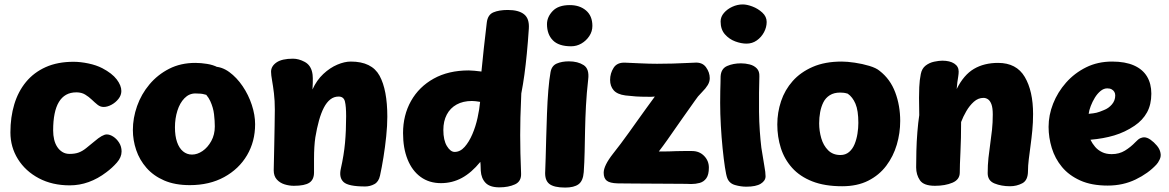

<svg xmlns="http://www.w3.org/2000/svg" viewBox="-20 -833 5278 867"><path d="M442 -525Q486 -502 507 -474.5Q528 -447 528 -422Q528 -403 515 -386.5Q502 -370 483.5 -360Q465 -350 448 -350Q433 -350 420.5 -360Q408 -370 394.5 -383Q381 -396 364.5 -406Q348 -416 325 -416Q298 -416 278.5 -405Q259 -394 246 -372.5Q233 -351 226.5 -319Q220 -287 220 -244Q220 -222 224.5 -203Q229 -184 238.5 -169.5Q248 -155 262 -146.5Q276 -138 294 -138Q319 -138 336 -144.5Q353 -151 369 -164Q385 -177 407 -195Q443 -226 462 -226Q476 -226 491.5 -216Q507 -206 518 -188.5Q529 -171 529 -149Q529 -123 508 -99Q487 -75 460 -55Q422 -26 380.5 -11Q339 4 295 4Q216 4 155.5 -28Q95 -60 61 -114.5Q27 -169 27 -235Q27 -304 44.5 -362Q62 -420 97.5 -463Q133 -506 186.5 -530Q240 -554 312 -554Q343 -554 379 -546.5Q415 -539 442 -525Z M950 -262Q950 -287 946.5 -317Q943 -347 929.5 -376.5Q916 -406 886 -428Q876 -436 870.5 -444.5Q865 -453 865 -467Q865 -502 890.5 -517Q916 -532 946 -532Q982 -532 1015.5 -507.5Q1049 -483 1075.5 -444Q1102 -405 1117 -359.5Q1132 -314 1132 -272Q1132 -194 1095.5 -132Q1059 -70 992.5 -33.5Q926 3 837 3Q770 3 721.5 -18Q673 -39 641.5 -75Q610 -111 595 -155.5Q580 -200 580 -246Q580 -300 599 -354Q618 -408 655 -452Q692 -496 744 -522.5Q796 -549 862 -549Q887 -549 915 -544.5Q943 -540 963.5 -529Q984 -518 984 -497Q984 -456 972 -429.5Q960 -403 937 -403Q915 -403 902.5 -407Q890 -411 862 -411Q834 -411 813 -389.5Q792 -368 781 -333Q770 -298 770 -258Q770 -219 779.5 -191.5Q789 -164 806.5 -149.5Q824 -135 847 -135Q871 -135 894.5 -151Q918 -167 934 -196Q950 -225 950 -262Z M1221 -338Q1221 -379 1217 -412Q1213 -445 1208.5 -470Q1204 -495 1204 -509Q1204 -534 1228.5 -551Q1253 -568 1303 -568Q1329 -568 1356 -553.5Q1383 -539 1390 -505Q1392 -498 1392.5 -479.5Q1393 -461 1391 -429Q1410 -471 1440 -499Q1470 -527 1503 -541Q1536 -555 1564 -555Q1659 -555 1694 -491Q1729 -427 1729 -306Q1729 -266 1724 -217.5Q1719 -169 1711.5 -122.5Q1704 -76 1696 -40Q1690 -12 1670.5 -1.5Q1651 9 1629 9Q1553 9 1531.5 -11Q1510 -31 1519 -71Q1533 -133 1538 -188Q1543 -243 1543 -308Q1543 -353 1537.5 -375Q1532 -397 1509 -397Q1488 -397 1471.5 -384Q1455 -371 1442.5 -347Q1430 -323 1420.5 -289Q1411 -255 1404 -213Q1401 -193 1399.5 -168.5Q1398 -144 1398 -115.5Q1398 -87 1398 -54Q1398 -22 1377 -8Q1356 6 1307 6Q1286 6 1265 -0.5Q1244 -7 1230 -22.5Q1216 -38 1216 -64Q1216 -79 1217 -110.5Q1218 -142 1218.5 -181.5Q1219 -221 1220 -262Q1221 -303 1221 -338Z M1800 -232Q1800 -313 1836 -377Q1872 -441 1938.5 -478Q2005 -515 2097 -515Q2108 -515 2122.5 -513.5Q2137 -512 2154 -510Q2159 -563 2165 -617Q2171 -671 2178 -730Q2182 -766 2207.5 -777Q2233 -788 2273 -788Q2322 -788 2346.5 -768.5Q2371 -749 2368 -704Q2364 -643 2359 -591.5Q2354 -540 2348 -496Q2342 -452 2334 -411Q2331 -346 2330 -303Q2329 -260 2329 -223Q2329 -184 2330 -141Q2331 -98 2333 -51Q2335 -14 2305.5 -0.5Q2276 13 2235 13Q2192 13 2172.5 -7.5Q2153 -28 2151 -62Q2151 -70 2150.5 -77Q2150 -84 2150 -90.5Q2150 -97 2149 -102Q2109 -53 2065.5 -29.5Q2022 -6 1971 -6Q1918 -6 1879.5 -34Q1841 -62 1820.5 -113Q1800 -164 1800 -232ZM1982 -246Q1982 -200 1998 -173.5Q2014 -147 2033 -147Q2058 -147 2078 -169.5Q2098 -192 2113 -227Q2128 -262 2136.5 -301Q2145 -340 2148 -373Q2136 -375 2127.5 -376Q2119 -377 2111 -377Q2071 -377 2042 -361Q2013 -345 1997.5 -315.5Q1982 -286 1982 -246Z M2466 -507Q2471 -536 2494 -546Q2517 -556 2549 -556Q2589 -556 2615.5 -539Q2642 -522 2636 -474Q2629 -412 2626 -355.5Q2623 -299 2622 -247Q2621 -195 2620 -147.5Q2619 -100 2616 -56Q2613 -16 2592.5 -1Q2572 14 2532 14Q2481 14 2460 -3Q2439 -20 2442 -61Q2443 -79 2444 -119Q2445 -159 2446.5 -212Q2448 -265 2450 -320.5Q2452 -376 2456 -425Q2460 -474 2466 -507ZM2450 -724Q2450 -756 2475.5 -783Q2501 -810 2553 -810Q2598 -810 2626.5 -785.5Q2655 -761 2655 -716Q2655 -691 2641 -670Q2627 -649 2605.5 -636.5Q2584 -624 2559 -624Q2503 -624 2476.5 -651Q2450 -678 2450 -724Z M2804 -402Q2767 -407 2751 -425.5Q2735 -444 2735 -472Q2735 -502 2751 -527Q2767 -552 2804 -550Q2830 -549 2871.5 -547Q2913 -545 2947 -545Q2982 -545 3018 -546Q3054 -547 3081 -548.5Q3108 -550 3116 -550Q3151 -553 3168 -529.5Q3185 -506 3185 -480Q3185 -464 3176 -449Q3167 -434 3150 -417Q3139 -406 3132 -397.5Q3125 -389 3117 -377Q3109 -365 3093 -343Q3081 -326 3065 -303.5Q3049 -281 3031 -255Q3013 -229 2994 -202Q2975 -175 2955 -149Q2968 -149 2980.5 -149Q2993 -149 3006 -149.5Q3019 -150 3033.5 -150.5Q3048 -151 3065.5 -151Q3083 -151 3105 -151Q3138 -151 3159.5 -129Q3181 -107 3181 -76Q3181 -44 3169.5 -28Q3158 -12 3139.5 -7Q3121 -2 3101 -2Q3084 -3 3048.5 -3Q3013 -3 2970 -3.5Q2927 -4 2885 -4Q2843 -4 2811 -4.5Q2779 -5 2768 -5Q2734 -6 2720 -17Q2706 -28 2706 -53Q2706 -69 2716.5 -90.5Q2727 -112 2749 -140Q2765 -160 2783 -184Q2801 -208 2820 -234.5Q2839 -261 2858.5 -288.5Q2878 -316 2898 -343.5Q2918 -371 2937 -397Q2930 -396 2922.5 -396Q2915 -396 2907 -396Q2873 -396 2851.5 -397.5Q2830 -399 2804 -402Z M3234 -488Q3236 -523 3263.5 -535Q3291 -547 3326 -547Q3346 -547 3365.5 -542Q3385 -537 3397.5 -524Q3410 -511 3409 -488Q3408 -456 3407.5 -414.5Q3407 -373 3407.5 -328Q3408 -283 3411 -241Q3414 -199 3418 -166Q3426 -113 3431.5 -83.5Q3437 -54 3437 -37Q3437 -17 3415.5 -3.5Q3394 10 3350 10Q3325 10 3299 2.5Q3273 -5 3264 -29Q3259 -42 3253.5 -78Q3248 -114 3243 -163.5Q3238 -213 3235 -266.5Q3232 -320 3232 -368Q3232 -400 3232.5 -421.5Q3233 -443 3233.5 -458.5Q3234 -474 3234 -488ZM3234 -736Q3234 -757 3249 -774.5Q3264 -792 3287 -802.5Q3310 -813 3334 -813Q3353 -813 3378 -803.5Q3403 -794 3422.5 -776Q3442 -758 3442 -734Q3442 -710 3430 -687.5Q3418 -665 3397.5 -650.5Q3377 -636 3351 -636Q3327 -636 3300 -646Q3273 -656 3253.5 -678Q3234 -700 3234 -736Z M3781 -555Q3805 -555 3839.5 -550Q3874 -545 3905.5 -535.5Q3937 -526 3952 -513Q4000 -476 4022.5 -416Q4045 -356 4045 -287Q4045 -232 4029.5 -179.5Q4014 -127 3982 -84.5Q3950 -42 3900.5 -17Q3851 8 3783 8Q3704 8 3648 -14Q3592 -36 3557 -75Q3522 -114 3506 -164.5Q3490 -215 3490 -271Q3490 -325 3507 -376Q3524 -427 3559.5 -467Q3595 -507 3650 -531Q3705 -555 3781 -555ZM3679 -276Q3679 -242 3688.5 -209Q3698 -176 3719.5 -154.5Q3741 -133 3775 -133Q3798 -133 3814 -146.5Q3830 -160 3839 -182Q3848 -204 3852 -229.5Q3856 -255 3856 -278Q3856 -334 3843 -364.5Q3830 -395 3808 -410Q3798 -413 3790.5 -414Q3783 -415 3774 -415Q3746 -415 3727 -403Q3708 -391 3698 -371Q3688 -351 3683.5 -326.5Q3679 -302 3679 -276Z M4138 -499Q4143 -524 4160 -537Q4177 -550 4198.5 -554.5Q4220 -559 4235 -559Q4269 -559 4289 -546Q4309 -533 4309 -510Q4309 -500 4307 -487.5Q4305 -475 4303 -461Q4301 -447 4300 -431Q4332 -495 4378 -522Q4424 -549 4487 -549Q4570 -549 4607.5 -485.5Q4645 -422 4645 -318Q4645 -280 4641.5 -244Q4638 -208 4633.5 -175Q4629 -142 4625.5 -113Q4622 -84 4622 -61Q4622 -19 4596.5 -5.5Q4571 8 4541 8Q4502 8 4471 -4.5Q4440 -17 4440 -51Q4440 -88 4443.5 -120Q4447 -152 4451.5 -183Q4456 -214 4459.5 -246.5Q4463 -279 4463 -316Q4463 -346 4457 -362Q4451 -378 4441.5 -384.5Q4432 -391 4421 -391Q4397 -391 4377.5 -373.5Q4358 -356 4343.5 -331Q4329 -306 4320 -282Q4320 -207 4317 -146Q4314 -85 4314 -54Q4314 -22 4281 -8Q4248 6 4202 6Q4151 6 4134 -19Q4117 -44 4117 -77Q4117 -109 4118 -151Q4119 -193 4122.5 -236.5Q4126 -280 4131 -313Q4130 -361 4130 -391Q4130 -421 4131 -439.5Q4132 -458 4133.5 -471Q4135 -484 4138 -499Z M4982 5Q4909 5 4858 -18Q4807 -41 4775.5 -79Q4744 -117 4729.5 -164.5Q4715 -212 4715 -260Q4715 -313 4735.5 -365Q4756 -417 4794 -460Q4832 -503 4884.5 -529Q4937 -555 5002 -555Q5061 -555 5100.5 -537.5Q5140 -520 5159.5 -487.5Q5179 -455 5179 -410Q5179 -361 5159.5 -325.5Q5140 -290 5103 -265Q5060 -236 5011.5 -221.5Q4963 -207 4904 -202Q4913 -184 4925.5 -169.5Q4938 -155 4956.5 -146Q4975 -137 5000 -137Q5034 -137 5060 -153Q5086 -169 5107 -191Q5120 -205 5129.5 -209Q5139 -213 5146 -213Q5160 -213 5175.5 -202Q5191 -191 5204 -175.5Q5217 -160 5220 -144Q5224 -128 5216.5 -112.5Q5209 -97 5202 -90Q5165 -50 5108 -22.5Q5051 5 4982 5ZM4896 -319Q4919 -321 4931.5 -324Q4944 -327 4965 -336Q4986 -344 5001 -361.5Q5016 -379 5016 -402Q5016 -411 5012 -418Q5008 -425 5000 -429.5Q4992 -434 4980 -434Q4964 -434 4949.5 -422Q4935 -410 4924 -392Q4913 -374 4905.5 -354.5Q4898 -335 4896 -319Z"/></svg>

Font: Playpen Sans ExtraBold
Style: Regular
Weight: 800
Designer: Laura Meseguer, Veronika Burian, José Scaglione
Foundry: TypeTogether
Version: Version 1.001